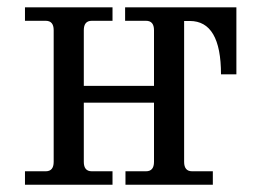

<svg xmlns="http://www.w3.org/2000/svg" viewBox="-20 -509 710 529"><path d="M566.4 0H325.7V-37.1H382.3Q404.3 -37.1 404.3 -63V-226.1H210.9V-63Q210.9 -37.1 232.9 -37.1H290V0H48.8V-37.1H106Q127.9 -37.1 127.9 -63V-425.8Q127.9 -451.7 106 -451.7H48.8V-488.8H290V-451.7H232.9Q210.9 -451.7 210.9 -425.8V-272.5H404.3V-425.8Q404.3 -451.7 382.3 -451.7H324.7V-488.8H631.3V-304.2H588.9Q588.9 -451.2 502.9 -451.2H487.3V-63Q487.3 -37.1 509.3 -37.1H566.4Z"/></svg>

Font: Munson
Style: Regular
Weight: 400
Designer: Paul James MIller
Foundry: High-Logic / Made with FontCreator
Version: Version 2.10;May 5, 2019;FontCreator 11.5.0.2430 64-bit